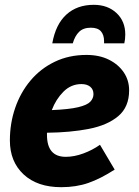

<svg xmlns="http://www.w3.org/2000/svg" viewBox="-20 -765 576 797"><path d="M21 -182Q21 -253 43 -317Q65 -381 106.5 -430.5Q148 -480 207 -508.5Q266 -537 339 -537Q392 -537 431.5 -517.5Q471 -498 493.5 -465Q516 -432 516 -390Q516 -321 471 -283Q426 -245 349 -230Q272 -215 175 -214Q175 -210 175 -205Q175 -114 253 -114Q288 -114 326 -128Q364 -142 395 -164L456 -61Q397 -23 346.5 -5.5Q296 12 234 12Q135 12 78 -41Q21 -94 21 -182ZM318 -416Q275 -416 243.5 -384.5Q212 -353 195 -308Q267 -311 304.5 -320Q342 -329 355 -343Q368 -357 368 -374Q368 -394 354.5 -405Q341 -416 318 -416ZM500 -622Q500 -602 496 -585H412V-594Q412 -620 399 -635Q386 -650 357 -650Q326 -650 308.5 -633Q291 -616 282 -585H197Q211 -664 255.5 -704.5Q300 -745 369 -745Q427 -745 463.5 -711Q500 -677 500 -622Z"/></svg>

Font: Radio Canada
Style: Bold Italic
Weight: 700
Italic angle: -12°
Designer: Charles Daoud, Etienne Aubert Bonn, Alexandre Saumier Demers, Jacques Le Bailly
Foundry: Radio-Canada
Version: Version 2.104; ttfautohint (v1.8.4.7-5d5b);gftools[0.9.28.de